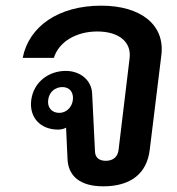

<svg xmlns="http://www.w3.org/2000/svg" viewBox="-20 -646 624 677"><path d="M344 11C441 11 498 -34 508 -118L549 -452C562 -558 477 -626 337 -626C186 -626 82 -553 60 -442H170C187 -498 248 -535 323 -535C399 -535 444 -498 437 -441L398 -117C395 -93 379 -79 353 -79C330 -79 316 -90 315 -111L305 -314C304 -363 263 -396 212 -396C152 -396 98 -357 90 -292C83 -232 122 -189 185 -189C196 -189 207 -192 213 -196L218 -87C220 -23 265 11 344 11ZM150 -294C153 -321 174 -339 200 -339C225 -339 240 -321 237 -294C234 -268 214 -248 189 -248C162 -248 146 -268 150 -294Z"/></svg>

Font: TPK Tissa Web SemiBold
Style: Italic
Weight: 600
Italic angle: -7°
Designer: Jacques Le Bailly, Suppakit Chalermlarp | Katatrad Co.,Ltd.
Foundry: Jacques Le Bailly, Cadson Demak Co.,Ltd.
Version: Version 5.000;Glyphs 3.1.2 (3151)